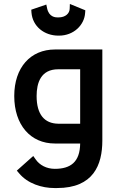

<svg xmlns="http://www.w3.org/2000/svg" viewBox="-20 -725 603 970"><path d="M138 -676 139 -661C145 -591 204 -545 275 -545H278C353 -545 406 -599 410 -659L411 -673L333 -705L332 -680C331 -658 312 -637 275 -637H270C260 -637 227 -639 218 -683L214 -702ZM257 0H385C384 94 336 128 257 128C215 128 180 109 160 80L148 63L65 137L76 150C120 203 192 225 255 225H268C452 225 497 108 497 -15V-475H258C134 -475 52 -384 52 -240C52 -94 134 0 257 0ZM385 -100H274C205 -101 165 -146 165 -240C165 -306 186 -375 274 -375H385Z"/></svg>

Font: Mint Spirit No2
Style: Bold
Weight: 700
Designer: HARENDAL Hirwen
Foundry: Arkandis Digital Foundry.
Version: Version 1.004;FFEdit